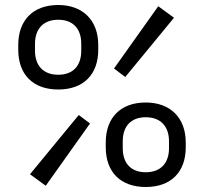

<svg xmlns="http://www.w3.org/2000/svg" viewBox="-20 -734 816 768"><path d="M53 -554V-535C53 -436 112 -376 213 -376C314 -376 373 -436 373 -535V-554C373 -653 311 -714 213 -714C112 -714 53 -653 53 -554ZM436 -460 481 -426 676 -663 613 -709ZM120 -559C120 -617 152 -655 213 -655C274 -655 305 -617 305 -559V-531C305 -473 274 -435 213 -435C152 -435 120 -473 120 -531ZM403 -164V-145C403 -46 462 14 563 14C664 14 723 -46 723 -145V-164C723 -263 661 -324 563 -324C462 -324 403 -263 403 -164ZM340 -240 295 -274 100 -37 163 9ZM471 -169C471 -227 502 -265 563 -265C624 -265 656 -227 656 -169V-141C656 -83 624 -45 563 -45C502 -45 471 -83 471 -141Z"/></svg>

Font: Space Text
Style: Regular
Weight: 400
Designer: Florian Karsten (Space Text), Colophon Foundry (Space Mono)
Foundry: Florian Karsten
Version: Version 1.003;PS 001.003;hotconv 1.0.88;makeotf.lib2.5.64775